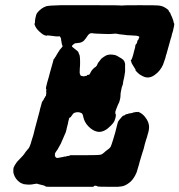

<svg xmlns="http://www.w3.org/2000/svg" viewBox="-20 -678 688 736"><path d="M212 -658Q251 -658 347.5 -658Q444 -658 445 -657Q446 -656 449 -657Q450 -658 515.5 -658Q581 -658 586 -657Q602 -656 614 -648Q617 -646 620 -644Q623 -642 625 -640Q627 -638 626.5 -637.5Q626 -637 628 -634Q630 -631 631 -630Q632 -630 632 -629.5Q632 -629 633.5 -625.5Q635 -622 636 -619.5Q637 -617 638 -615.5Q639 -614 640 -610.5Q641 -607 642.5 -604Q644 -601 645 -595.5Q646 -590 647 -589Q649 -586 647 -577Q646 -572 645 -568.5Q644 -565 643 -559Q639 -548 637 -537Q635 -532 634 -528Q633 -524 631 -517Q628 -507 619 -474Q615 -462 614 -456Q609 -440 605 -430Q594 -406 576 -393Q555 -376 534 -383Q526 -386 518 -391Q516 -392 513 -394.5Q510 -397 507.5 -399.5Q505 -402 503 -404Q501 -406 500 -407Q499 -408 500 -409Q501 -410 493 -422Q484 -435 483 -442L481 -447L483 -448Q486 -452 490 -466Q492 -474 494 -482Q499 -498 499 -504Q499 -506 501 -508Q505 -511 507 -521Q507 -523 508 -524Q511 -525 512 -531Q513 -533 513.5 -534Q514 -535 514 -537Q513 -539 504 -541Q496 -542 472 -543Q465 -543 461 -544Q452 -545 444 -546Q439 -546 433.5 -547.5Q428 -549 421 -549Q414 -549 408 -548Q402 -547 379 -548Q345 -549 338 -550Q329 -552 324 -549Q318 -546 309 -531Q302 -521 296 -518Q294 -517 292 -516Q289 -514 277 -513Q269 -512 268 -512Q265 -511 260.5 -507Q256 -503 256 -502Q255 -499 260 -496Q281 -480 281 -477Q281 -474 284 -469Q285 -467 285 -466.5Q285 -466 286 -461Q287 -454 287 -439Q287 -424 286 -417Q286 -412 285.5 -404Q285 -396 287 -393Q288 -388 292 -387Q295 -386 299.5 -385.5Q304 -385 304.5 -386Q305 -387 307 -387Q313 -386 314 -390Q314 -391 317 -391Q320 -391 322 -392Q324 -393 327 -400Q334 -414 347 -422Q350 -425 351 -426.5Q352 -428 354 -433Q356 -438 357.5 -439Q359 -440 361 -443.5Q363 -447 366 -450Q369 -453 369 -453.5Q369 -454 369.5 -454Q370 -454 373 -456.5Q376 -459 376.5 -459Q377 -459 378.5 -460.5Q380 -462 381 -462Q382 -462 383 -463Q389 -468 403 -469Q411 -469 421 -467Q428 -465 437 -459Q441 -456 442 -456Q443 -456 444 -455Q445 -454 445.5 -454Q446 -454 447.5 -452.5Q449 -451 449 -451Q452 -451 457 -442Q458 -439 459 -435.5Q460 -432 459.5 -426.5Q459 -421 459.5 -413Q460 -405 459 -400.5Q458 -396 457.5 -390.5Q457 -385 455.5 -379Q454 -373 453 -369Q452 -355 447 -344Q446 -341 445.5 -337Q445 -333 443.5 -327Q442 -321 442 -314Q442 -305 440 -297Q438 -286 432 -276Q429 -269 426 -261Q425 -257 423.5 -254Q422 -251 422 -246Q422 -240 424 -240Q424 -240 424 -238Q424 -236 424 -233Q422 -222 419 -215Q414 -204 399 -191Q386 -178 371 -174Q360 -171 350 -174Q334 -178 318.5 -194Q303 -210 299 -231Q297 -243 291 -245Q285 -248 278 -248Q271 -248 264 -245Q260 -243 256 -236Q253 -232 252.5 -231.5Q252 -231 252 -229.5Q252 -228 251 -228.5Q250 -229 249 -229Q244 -225 244 -220L242 -213Q242 -209 236 -187Q235 -181 233.5 -175.5Q232 -170 230.5 -167Q229 -164 229 -164L226 -157Q225 -154 223 -150Q221 -146 219 -141Q215 -129 204 -111Q202 -106 197 -100Q191 -92 190 -87L191 -85Q192 -87 191 -86Q191 -85 191 -83Q190 -80 190 -79H191L192 -81V-79Q192 -77 192 -76H193L194 -75Q194 -74 195 -74Q196 -74 196 -73.5Q196 -73 197 -73Q198 -72 204.5 -73Q211 -74 214 -75Q215 -75 217.5 -75.5Q220 -76 220 -76Q220 -76 222.5 -76.5Q225 -77 225.5 -77.5Q226 -78 228 -78Q234 -77 235 -79Q235 -80 239 -80Q245 -80 248 -82L249 -83H302Q358 -83 365.5 -85Q373 -87 380 -94Q385 -99 391 -103Q400 -109 404 -115Q407 -121 414 -144Q419 -161 422 -171Q426 -185 429 -199Q431 -207 432 -210Q435 -217 448 -231Q452 -235 453 -235Q456 -234 460 -238Q462 -240 463.5 -240Q465 -240 469 -241Q472 -243 481 -244Q487 -245 487 -245L489 -246Q491 -246 492 -247Q493 -248 494 -248Q495 -247 497.5 -247.5Q500 -248 500 -248.5Q500 -249 500.5 -249Q501 -249 505 -248.5Q509 -248 509 -249Q509 -250 513 -248Q526 -242 535 -231Q543 -221 547 -212Q550 -205 551 -197Q553 -183 546 -162Q545 -158 543.5 -152.5Q542 -147 540 -142Q537 -130 535 -125Q534 -120 532.5 -114.5Q531 -109 530 -105Q529 -101 526 -93Q522 -80 516 -60Q515 -54 512.5 -46.5Q510 -39 507.5 -30Q505 -21 504 -18Q495 4 482 17Q468 30 453 35Q446 37 432 38Q425 38 392.5 38Q360 38 356 37Q353 37 353 36Q353 35 351 35Q349 34 345.5 34Q342 34 340 35H338L340 36L341 37L336 38Q331 38 250 38Q217 38 198 38Q179 38 169 38Q159 38 156.5 37.5Q154 37 154 36Q154 35 153 35Q149 33 140 31Q135 30 128 28L121 26L114 27Q106 28 102 29Q96 30 85.5 29.5Q75 29 71 28Q69 27 66.5 26Q64 25 62 24.5Q60 24 56 21Q39 9 33 -10Q31 -15 31 -22.5Q31 -30 32 -35Q35 -43 42 -53Q44 -57 57 -70Q70 -83 73 -88Q78 -96 85 -104Q91 -110 93 -115Q97 -123 102 -142Q106 -154 108 -161Q111 -175 123 -219Q126 -232 129 -241.5Q132 -251 133 -258Q136 -269 141 -287Q143 -291 144 -291.5Q145 -292 146.5 -294.5Q148 -297 148.5 -299Q149 -301 150 -302Q152 -303 153 -307Q154 -309 154 -309Q157 -309 157 -318Q157 -320 157.5 -323.5Q158 -327 157 -327Q156 -327 157 -329Q159 -336 156 -338Q155 -339 161 -362Q165 -376 168 -386Q169 -391 171 -398Q175 -412 182 -437L186 -452H187Q188 -453 189.5 -455Q191 -457 191.5 -459Q192 -461 193 -461Q195 -461 196 -466Q196 -468 197 -468Q198 -468 199 -471Q201 -475 204 -479Q205 -480 205 -480.5Q205 -481 206 -482Q207 -483 208 -485Q209 -488 210 -488Q211 -488 211 -489Q212 -492 214 -492Q214 -492 214.5 -493.5Q215 -495 216 -495Q217 -495 217 -496Q217 -497 217.5 -497Q218 -497 219 -498.5Q220 -500 219.5 -502Q219 -504 219 -504.5Q219 -505 218.5 -505Q218 -505 218 -506.5Q218 -508 217.5 -508Q217 -508 217 -509V-510Q217 -511 216.5 -512.5Q216 -514 216 -515.5Q216 -517 215.5 -519Q215 -521 215 -521.5Q215 -522 214.5 -522.5Q214 -523 215 -525L214 -526V-527Q214 -529 214 -530Q214 -531 213 -532L212 -535Q212 -535 211 -535Q211 -538 208 -539Q207 -539 203.5 -538.5Q200 -538 195 -538.5Q190 -539 179.5 -540.5Q169 -542 166 -542Q159 -543 159 -541H157Q155 -542 155 -542Q147 -542 130 -558Q117 -570 113 -583Q112 -587 111 -587L112 -588Q114 -587 114 -588.5Q114 -590 114 -596Q114 -602 117 -614Q119 -624 122 -628Q137 -647 157 -654Q167 -657 212 -658Z"/></svg>

Font: TT2020 Style B
Style: Italic
Weight: 400
Italic angle: -15°
Version: Version 0.2.000